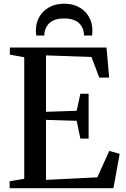

<svg xmlns="http://www.w3.org/2000/svg" viewBox="-20 -994 664 1014"><path d="M108 -49.5V-691.5L32 -705.5V-743H542.5L556.5 -584H504.5L463 -693L223 -701.5V-403.5L385 -409L404.5 -499H448V-262H404.5L385 -356L223 -361V-44L494 -57.5L557 -197L612 -181.5L579 0H31V-37ZM319 -974.5Q363.5 -974.5 397 -956.2Q430.5 -938 449.2 -905.8Q468 -873.5 468 -832.5Q468 -825.5 467.5 -819.2Q467 -813 466 -806.5H423.5Q423.5 -810 423.5 -814.8Q423.5 -819.5 422 -824.5Q419 -843 408 -859.5Q397 -876 375.5 -886.2Q354 -896.5 319 -896.5Q284 -896.5 262.5 -886.2Q241 -876 230 -859.5Q219 -843 215.5 -824.5Q214.5 -819.5 214.2 -814.8Q214 -810 214 -806.5H171.5Q170.5 -813 170 -819.2Q169.5 -825.5 169.5 -832.5Q169.5 -873.5 188.2 -905.8Q207 -938 240.5 -956.2Q274 -974.5 319 -974.5Z"/></svg>

Font: Merriweather 72pt Medium
Style: Regular
Weight: 500
Version: Version 2.100